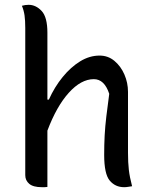

<svg xmlns="http://www.w3.org/2000/svg" viewBox="-20 -774 640 798"><path d="M154 4Q118 4 101.5 -10Q85 -24 85 -46V-658Q85 -689 82 -710Q79 -731 71 -750Q78 -752 85 -753Q92 -754 99 -754Q129 -754 153 -728.5Q177 -703 177 -638V-360H183Q207 -413 240.5 -454Q274 -495 313 -519Q352 -543 394 -543Q429 -543 455.5 -521Q482 -499 497 -464.5Q512 -430 512 -392V-139Q512 -98 515.5 -68Q519 -38 529 0Q521 1 513 2.5Q505 4 496 4Q459 4 436 -23.5Q413 -51 413 -130Q413 -173 415 -211Q417 -249 422 -290.5Q427 -332 434 -384Q414 -445 370 -445Q317 -445 266 -388.5Q215 -332 177 -231V3Q170 4 165 4Q160 4 154 4Z"/></svg>

Font: Recursive Sn Csl St
Style: Regular
Weight: 400
Version: Version 1.079;hotconv 1.0.112;makeotfexe 2.5.65598; ttfautoh